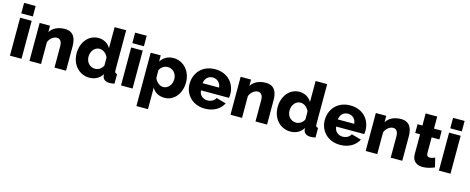

<svg xmlns="http://www.w3.org/2000/svg" viewBox="-41 -1541 6285 2565"><g transform="rotate(15 3101.5 -258.5)"><path d="M55 -585H215V-730H55ZM55 0H215V-525H55Z M831 0V-336C831 -424 809 -535 673 -535C581 -535 507 -499 469 -437V-525H325V0H485V-301C504 -355 556 -394 600 -394C642 -394 671 -364 671 -295V0Z M907 -263C907 -107 1010 10 1155 10C1226 10 1295 -22 1332 -87L1335 -60C1342 -17 1378 8 1433 8C1451 8 1472 6 1501 0V-133C1476 -135 1467 -146 1467 -178V-730H1307V-439C1275 -497 1212 -535 1139 -535C1003 -535 907 -416 907 -263ZM1308 -198C1287 -153 1242 -125 1198 -125C1125 -125 1072 -182 1072 -260C1072 -334 1121 -399 1190 -399C1238 -399 1288 -361 1308 -308Z M1591 -585H1751V-730H1591ZM1591 0H1751V-525H1591Z M2021 -85C2053 -26 2114 10 2193 10C2325 10 2420 -108 2420 -264C2420 -416 2317 -535 2176 -535C2097 -535 2038 -499 2000 -440V-525H1861V213H2021ZM2257 -265C2257 -190 2208 -125 2139 -125C2090 -125 2042 -166 2021 -219V-327C2042 -371 2087 -399 2131 -399C2204 -399 2257 -342 2257 -265Z M2752 10C2873 10 2963 -48 3004 -130L2868 -168C2853 -130 2804 -105 2757 -105C2699 -105 2645 -143 2640 -213H3028C3030 -226 3032 -245 3032 -264C3032 -407 2931 -535 2752 -535C2573 -535 2470 -408 2470 -257C2470 -115 2575 10 2752 10ZM2636 -311C2643 -377 2688 -420 2750 -420C2811 -420 2857 -377 2864 -311Z M3611 0V-336C3611 -424 3589 -535 3453 -535C3361 -535 3287 -499 3249 -437V-525H3105V0H3265V-301C3284 -355 3336 -394 3380 -394C3422 -394 3451 -364 3451 -295V0Z M3687 -263C3687 -107 3790 10 3935 10C4006 10 4075 -22 4112 -87L4115 -60C4122 -17 4158 8 4213 8C4231 8 4252 6 4281 0V-133C4256 -135 4247 -146 4247 -178V-730H4087V-439C4055 -497 3992 -535 3919 -535C3783 -535 3687 -416 3687 -263ZM4088 -198C4067 -153 4022 -125 3978 -125C3905 -125 3852 -182 3852 -260C3852 -334 3901 -399 3970 -399C4018 -399 4068 -361 4088 -308Z M4622 10C4743 10 4833 -48 4874 -130L4738 -168C4723 -130 4674 -105 4627 -105C4569 -105 4515 -143 4510 -213H4898C4900 -226 4902 -245 4902 -264C4902 -407 4801 -535 4622 -535C4443 -535 4340 -408 4340 -257C4340 -115 4445 10 4622 10ZM4506 -311C4513 -377 4558 -420 4620 -420C4681 -420 4727 -377 4734 -311Z M5481 0V-336C5481 -424 5459 -535 5323 -535C5231 -535 5157 -499 5119 -437V-525H4975V0H5135V-301C5154 -355 5206 -394 5250 -394C5292 -394 5321 -364 5321 -295V0Z M5926 -28 5895 -155C5876 -146 5849 -136 5825 -136C5798 -136 5779 -150 5779 -185V-404H5886V-525H5779V-692H5619V-525H5552V-404H5619V-130C5619 -28 5685 10 5765 10C5822 10 5882 -9 5926 -28Z M5988 -585H6148V-730H5988ZM5988 0H6148V-525H5988Z"/></g></svg>

Font: FIGSv2-sans-serif ExtraBold
Style: Regular
Weight: 800
Designer: Matt McInerney, Pablo Impallari, Rodrigo Fuenzalida,Mirko Velimirovic
Foundry: Matt McInerney, Pablo Impallari, Rodrigo Fuenzalida
Version: Version 4.021;hotconv 1.0.109;makeotfexe 2.5.65596